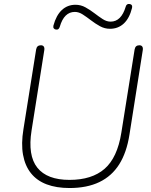

<svg xmlns="http://www.w3.org/2000/svg" viewBox="-20 -939 760 967"><path d="M330 8Q264 8 215 -10.5Q166 -29 136 -66.5Q106 -104 96 -159.5Q86 -215 98 -288L162 -690Q164 -701 170 -706Q176 -711 186 -711Q196 -711 200.5 -704.5Q205 -698 203 -686L139 -282Q119 -156 168 -94.5Q217 -33 330 -33Q443 -33 507 -89Q571 -145 591 -270L658 -690Q660 -701 666 -706Q672 -711 682 -711Q692 -711 696.5 -704.5Q701 -698 699 -686L632 -261Q618 -171 580.5 -111.5Q543 -52 480.5 -22Q418 8 330 8ZM262 -790Q255 -791 251 -796Q247 -801 249 -810Q263 -862 291.5 -888.5Q320 -915 360 -915Q387 -915 410.5 -902Q434 -889 455.5 -872.5Q477 -856 497 -843Q517 -830 537 -830Q564 -830 583 -849Q602 -868 613 -905Q615 -913 620 -916.5Q625 -920 632 -919Q640 -918 643.5 -913Q647 -908 645 -899Q632 -847 603.5 -820.5Q575 -794 534 -794Q507 -794 483.5 -807Q460 -820 438.5 -836.5Q417 -853 397 -866Q377 -879 357 -879Q330 -879 311 -860.5Q292 -842 281 -804Q279 -797 274.5 -793Q270 -789 262 -790Z"/></svg>

Font: Nunito ExtraLight
Style: Italic
Weight: 200
Italic angle: -9°
Designer: Vernon Adams
Foundry: Vernon Adams
Version: Version 3.602